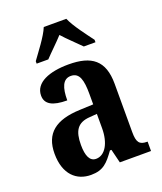

<svg xmlns="http://www.w3.org/2000/svg" viewBox="-143 -858 810 960"><g transform="rotate(-20 262.5 -378.0)"><path d="M109 -619V-606H171C195 -632 238 -672 265 -702C291 -672 335 -632 360 -606H422V-619C394 -657 344 -721 325 -766H205C187 -721 136 -657 109 -619ZM175 10C241 10 266 -19 305 -73H313L331 0H497V-50H494C454 -50 441 -66 441 -121V-378C441 -503 379 -548 257 -548C155 -548 75 -517 75 -448C75 -402 113 -381 190 -381C190 -448 205 -490 248 -490C294 -490 305 -447 305 -373V-318L233 -315C103 -310 39 -260 39 -152C39 -41 99 10 175 10ZM226 -57C193 -57 178 -90 178 -148C178 -222 200 -260 268 -264L306 -267V-191C306 -112 274 -57 226 -57Z"/></g></svg>

Font: Noto Serif Tamil Condensed
Style: Bold
Weight: 700
Width: 3
Designer: Indian Type Foundry, Tom Grace, and the Monotype Design Team
Foundry: Monotype Imaging Inc.
Version: Version 2.004